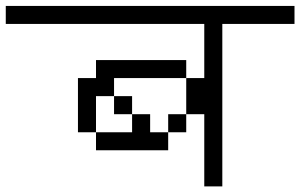

<svg xmlns="http://www.w3.org/2000/svg" viewBox="-20 -708 1040 665"><path d="M1000 -625V-687.5H0V-625H687.5V-437.5H625Q625 -437.5 625 -312.5H562.5V-250H500V-312.5H437.5V-250H312.5V-187.5H562.5V-250H625V-312.5H687.5Q687.5 -312.5 687.5 -62.5H750V-625ZM312.5 -250Q312.5 -250 312.5 -375H375V-312.5H437.5V-375H375V-437.5H625V-500H312.5V-437.5H250V-250Z"/></svg>

Font: Unifont
Style: Regular
Weight: 500
Version: Version 15.1.04